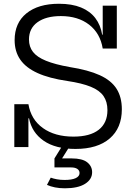

<svg xmlns="http://www.w3.org/2000/svg" viewBox="-20 -782 705 1021"><path d="M381.3 10Q274.9 10 212 -33.7Q149.2 -77.4 134.4 -152.9H117L131.1 -228Q144.8 -146.4 208.4 -100.9Q271.9 -55.5 370.5 -55.5Q458.6 -55.5 504.9 -91.8Q551.3 -128.1 551.3 -196.1Q551.3 -241 530.4 -271.3Q509.6 -301.5 462.8 -320.6Q416 -339.8 337.9 -351.4Q241.7 -365.4 179.8 -393.5Q117.8 -421.6 87.8 -464.9Q57.8 -508.3 57.8 -568.5Q57.8 -660.1 120.7 -711.1Q183.6 -762 293.5 -762Q362.6 -762 410.9 -742.2Q459.2 -722.3 487.1 -685.5Q515 -648.6 523.3 -597.5H540.6L526.2 -524Q513 -605.2 453.8 -650.9Q394.7 -696.5 303.6 -696.5Q225 -696.5 179.5 -663.9Q134.1 -631.2 134.1 -572.1Q134.1 -533.3 155.5 -505.8Q177 -478.2 224.5 -458.9Q271.9 -439.5 349.7 -425.6Q449.5 -410 510.6 -382.1Q571.7 -354.2 599.8 -309.9Q627.9 -265.7 627.9 -201Q627.9 -101.1 563.3 -45.6Q498.8 10 381.3 10ZM56.1 0V-228H131.1V0ZM526.2 -524V-752H601.2V-524ZM249.8 162.7Q263.6 167.8 282.6 171.4Q301.5 174.9 323.7 174.9Q361.9 174.9 382.5 165.3Q403.1 155.6 403.1 138.1Q403.1 124.6 391.4 116.4Q379.8 108.3 358.1 108.3H269.6V60.4H361.1Q417.8 60.4 443.8 81.1Q469.9 101.9 469.9 133.8Q469.9 172.1 432.1 195.7Q394.4 219.3 325 219.3Q296.3 219.3 272.5 214.5Q248.7 209.7 229.8 201.2ZM314.4 -11.7H355.2L310.1 60.4H269.6Z"/></svg>

Font: Hepta Slab ExtraLight
Style: Regular
Weight: 200
Designer: Michael LaGattuta
Foundry: Michael LaGattuta
Version: Version 1.100